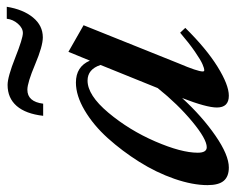

<svg xmlns="http://www.w3.org/2000/svg" viewBox="-91 -597 692 564"><g transform="rotate(-90 255.0 -315.0)"><path d="M427.2 -535.2Q401.4 -535.2 347.7 -557.9Q293.9 -580.6 273.4 -580.6Q238.3 -580.6 232.4 -534.2H196.8Q202.6 -585.4 225.8 -612.1Q249 -638.7 287.6 -638.7Q311 -638.7 367.7 -616.2Q424.3 -593.8 439.9 -593.8Q454.6 -593.8 467.3 -608.4Q480 -623 481.9 -641.1H517.1Q509.3 -592.8 485.6 -564Q461.9 -535.2 427.2 -535.2ZM44.9 11.2Q18.6 11.2 5.9 -3.7Q-6.8 -18.6 -6.8 -51.3Q-6.8 -95.2 11.7 -148.7Q30.3 -202.1 61.8 -252.2Q93.3 -302.2 131.3 -344.5Q169.4 -386.7 212.9 -412.4Q256.3 -438 294.4 -438Q341.3 -438 358.9 -397L384.8 -460L462.9 -415.5L350.6 -135.7Q327.1 -80.6 327.1 -65.4Q327.1 -61 330.6 -61Q336.4 -61 348.4 -66.2Q360.4 -71.3 385.3 -88.4Q410.2 -105.5 440.9 -131.8L455.1 -116.7Q394.5 -55.2 341.1 -22Q287.6 11.2 255.9 11.2Q221.2 11.2 221.2 -23.9Q221.2 -54.2 249 -126Q195.3 -67.4 138.4 -28.1Q81.5 11.2 44.9 11.2ZM88.4 -80.1Q88.4 -53.7 104.5 -53.7Q128.4 -53.7 179.7 -96.2Q231 -138.7 278.3 -197.8L346.2 -365.7Q333.5 -403.8 300.3 -403.8Q257.3 -403.8 206.1 -342.8Q154.8 -281.7 121.6 -205.1Q88.4 -128.4 88.4 -80.1Z"/></g></svg>

Font: Elstob 14pt SemiBold
Style: Italic
Weight: 600
Italic angle: -20°
Designer: Peter S. Baker
Version: Version 1.015